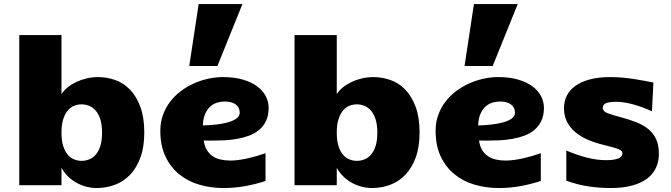

<svg xmlns="http://www.w3.org/2000/svg" viewBox="-20 -925 3354 959"><path d="M462.9 14.2Q436.5 14.2 410.6 7.3Q384.8 0.5 361.6 -12.5Q338.4 -25.4 319.3 -44.2Q300.3 -63 287.1 -86.9V0H76.2V-750H287.1V-454.6Q298.3 -473.1 317.9 -488.8Q337.4 -504.4 361.8 -515.9Q386.2 -527.3 414.1 -533.7Q441.9 -540 469.7 -540Q513.7 -540 555.2 -525.4Q596.7 -510.7 628.9 -477.8Q661.1 -444.8 680.9 -391.8Q700.7 -338.9 700.7 -262.7Q700.7 -190.4 681.4 -138.2Q662.1 -85.9 629.6 -52Q597.2 -18.1 554 -2Q510.7 14.2 462.9 14.2ZM489.7 -262.2Q489.7 -302.2 481 -329.3Q472.2 -356.4 457.5 -373Q442.9 -389.6 424.6 -396.7Q406.2 -403.8 387.2 -403.8Q368.2 -403.8 350.3 -396.7Q332.5 -389.6 318.4 -373Q304.2 -356.4 295.7 -329.3Q287.1 -302.2 287.1 -262.7Q287.1 -222.7 295.7 -195.6Q304.2 -168.5 318.4 -152.1Q332.5 -135.7 350.6 -128.7Q368.7 -121.6 387.7 -121.6Q406.7 -121.6 425 -128.7Q443.4 -135.7 457.8 -152.1Q472.2 -168.5 481 -195.3Q489.7 -222.2 489.7 -262.2Z M1306.2 -21Q1260.3 -5.9 1207 4.2Q1153.8 14.2 1096.2 14.2Q1033.2 14.2 976.1 -2.4Q918.9 -19 875.5 -54.2Q832 -89.4 806.4 -143.3Q780.8 -197.3 780.8 -272Q780.8 -314.5 793.9 -350.8Q807.1 -387.2 829.8 -417Q852.5 -446.8 883.1 -469.7Q913.6 -492.7 948.5 -508.3Q983.4 -523.9 1020.5 -532Q1057.6 -540 1093.3 -540Q1149.4 -540 1192.4 -527.6Q1235.4 -515.1 1263.9 -494.1Q1292.5 -473.1 1307.1 -445.3Q1321.8 -417.5 1321.8 -386.2Q1321.8 -348.1 1308.8 -321.3Q1295.9 -294.4 1274.2 -276.1Q1252.4 -257.8 1223.9 -247.3Q1195.3 -236.8 1163.6 -231.2Q1131.8 -225.6 1098.9 -224.1Q1065.9 -222.7 1036.1 -222.7Q1025.9 -222.7 1016.4 -222.9Q1006.8 -223.1 997.6 -223.1Q1001.5 -195.3 1012.9 -176.3Q1024.4 -157.2 1041.7 -145.3Q1059.1 -133.3 1081.8 -128.2Q1104.5 -123 1130.4 -123Q1149.9 -123 1172.1 -126Q1194.3 -128.9 1217 -134Q1239.7 -139.2 1262.5 -145.8Q1285.2 -152.3 1306.2 -159.7ZM993.2 -298.3Q1004.9 -298.8 1023.2 -299.8Q1041.5 -300.8 1062 -303.2Q1082.5 -305.7 1103 -310.1Q1123.5 -314.5 1140.1 -321.3Q1156.7 -328.1 1167 -338.4Q1177.2 -348.6 1177.2 -363.3Q1177.2 -388.2 1157.5 -403.1Q1137.7 -418 1102.5 -418Q1086.4 -418 1067.9 -413.3Q1049.3 -408.7 1033.2 -395.5Q1017.1 -382.3 1005.9 -358.9Q994.6 -335.4 993.2 -298.3ZM925.3 -595.2 972.2 -904.8H1190.9L1065.9 -595.2Z M1837.9 14.2Q1811.5 14.2 1785.6 7.3Q1759.8 0.5 1736.6 -12.5Q1713.4 -25.4 1694.3 -44.2Q1675.3 -63 1662.1 -86.9V0H1451.2V-750H1662.1V-454.6Q1673.3 -473.1 1692.9 -488.8Q1712.4 -504.4 1736.8 -515.9Q1761.2 -527.3 1789.1 -533.7Q1816.9 -540 1844.7 -540Q1888.7 -540 1930.2 -525.4Q1971.7 -510.7 2003.9 -477.8Q2036.1 -444.8 2055.9 -391.8Q2075.7 -338.9 2075.7 -262.7Q2075.7 -190.4 2056.4 -138.2Q2037.1 -85.9 2004.6 -52Q1972.2 -18.1 1929 -2Q1885.7 14.2 1837.9 14.2ZM1864.7 -262.2Q1864.7 -302.2 1856 -329.3Q1847.2 -356.4 1832.5 -373Q1817.9 -389.6 1799.6 -396.7Q1781.2 -403.8 1762.2 -403.8Q1743.2 -403.8 1725.3 -396.7Q1707.5 -389.6 1693.4 -373Q1679.2 -356.4 1670.7 -329.3Q1662.1 -302.2 1662.1 -262.7Q1662.1 -222.7 1670.7 -195.6Q1679.2 -168.5 1693.4 -152.1Q1707.5 -135.7 1725.6 -128.7Q1743.7 -121.6 1762.7 -121.6Q1781.7 -121.6 1800 -128.7Q1818.4 -135.7 1832.8 -152.1Q1847.2 -168.5 1856 -195.3Q1864.7 -222.2 1864.7 -262.2Z M2681.2 -21Q2635.3 -5.9 2582 4.2Q2528.8 14.2 2471.2 14.2Q2408.2 14.2 2351.1 -2.4Q2293.9 -19 2250.5 -54.2Q2207 -89.4 2181.4 -143.3Q2155.8 -197.3 2155.8 -272Q2155.8 -314.5 2168.9 -350.8Q2182.1 -387.2 2204.8 -417Q2227.5 -446.8 2258.1 -469.7Q2288.6 -492.7 2323.5 -508.3Q2358.4 -523.9 2395.5 -532Q2432.6 -540 2468.3 -540Q2524.4 -540 2567.4 -527.6Q2610.4 -515.1 2638.9 -494.1Q2667.5 -473.1 2682.1 -445.3Q2696.8 -417.5 2696.8 -386.2Q2696.8 -348.1 2683.8 -321.3Q2670.9 -294.4 2649.2 -276.1Q2627.4 -257.8 2598.9 -247.3Q2570.3 -236.8 2538.6 -231.2Q2506.8 -225.6 2473.9 -224.1Q2440.9 -222.7 2411.1 -222.7Q2400.9 -222.7 2391.4 -222.9Q2381.8 -223.1 2372.6 -223.1Q2376.5 -195.3 2387.9 -176.3Q2399.4 -157.2 2416.7 -145.3Q2434.1 -133.3 2456.8 -128.2Q2479.5 -123 2505.4 -123Q2524.9 -123 2547.1 -126Q2569.3 -128.9 2592 -134Q2614.7 -139.2 2637.5 -145.8Q2660.2 -152.3 2681.2 -159.7ZM2368.2 -298.3Q2379.9 -298.8 2398.2 -299.8Q2416.5 -300.8 2437 -303.2Q2457.5 -305.7 2478 -310.1Q2498.5 -314.5 2515.1 -321.3Q2531.7 -328.1 2542 -338.4Q2552.2 -348.6 2552.2 -363.3Q2552.2 -388.2 2532.5 -403.1Q2512.7 -418 2477.5 -418Q2461.4 -418 2442.9 -413.3Q2424.3 -408.7 2408.2 -395.5Q2392.1 -382.3 2380.9 -358.9Q2369.6 -335.4 2368.2 -298.3ZM2300.3 -595.2 2347.2 -904.8H2565.9L2440.9 -595.2Z M3236.3 -369.1Q3187.5 -391.6 3140.9 -404.1Q3094.2 -416.5 3059.1 -416.5Q3022 -416.5 3006.3 -409.4Q2990.7 -402.3 2990.7 -384.8Q2990.7 -369.1 3013.7 -360.1Q3036.6 -351.1 3081.1 -339.4Q3125.5 -327.6 3160.6 -313.5Q3195.8 -299.3 3220.5 -278.3Q3245.1 -257.3 3258.1 -228Q3271 -198.7 3271 -156.2Q3271 -118.2 3256.3 -86.7Q3241.7 -55.2 3211.9 -32.7Q3182.1 -10.3 3136.7 2Q3091.3 14.2 3029.8 14.2Q2975.1 14.2 2919.9 6.1Q2864.7 -2 2808.6 -22.5V-173.3Q2858.9 -151.4 2909.7 -138.2Q2960.4 -125 3006.3 -125Q3088.9 -125 3088.9 -159.2Q3088.9 -165 3085 -169.9Q3081.1 -174.8 3070.6 -179.4Q3060.1 -184.1 3041.3 -189.2Q3022.5 -194.3 2993.2 -201.7Q2952.6 -211.4 2916.7 -226.8Q2880.9 -242.2 2854.2 -264.4Q2827.6 -286.6 2812.3 -316.4Q2796.9 -346.2 2796.9 -384.3Q2796.9 -418.5 2811.3 -447.3Q2825.7 -476.1 2854.7 -496.6Q2883.8 -517.1 2927 -528.6Q2970.2 -540 3027.3 -540Q3060.5 -540 3091.1 -537.1Q3121.6 -534.2 3148.9 -530Q3176.3 -525.9 3200 -521.2Q3223.6 -516.6 3243.7 -512.7Z"/></svg>

Font: Candal
Style: Regular
Weight: 400
Designer: vernon adams
Foundry: vernon adams
Version: Version 1.000